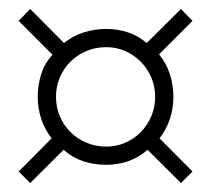

<svg xmlns="http://www.w3.org/2000/svg" viewBox="-20 -528 475 432"><path d="M387.2 -116.2 312 -190.9Q292.5 -173.8 269 -165.5Q245.6 -157.2 219.2 -157.2Q191.9 -157.2 167.7 -165Q143.6 -172.9 123 -190.9L47.9 -116.2L22 -142.1L96.2 -216.8Q80.6 -236.8 72.8 -260.5Q64.9 -284.2 64.9 -310.1Q64.9 -335.9 72.5 -360.6Q80.1 -385.3 98.1 -404.8L22 -481L47.9 -507.8L124 -431.2Q144.5 -447.8 168.9 -455.3Q193.4 -462.9 219.2 -462.9Q244.6 -462.9 267.6 -455.3Q290.5 -447.8 310.1 -431.2L387.2 -507.8L413.1 -481L337.9 -405.8Q354.5 -385.3 362.3 -360.8Q370.1 -336.4 370.1 -310.1Q370.1 -284.2 362.3 -260.5Q354.5 -236.8 338.9 -216.8L413.1 -142.1ZM329.1 -310.1Q329.1 -333 320.6 -353.3Q312 -373.5 296.9 -388.9Q281.7 -404.3 261.7 -413.1Q241.7 -421.9 219.2 -421.9Q195.3 -421.9 174.8 -413.3Q154.3 -404.8 138.9 -389.6Q123.5 -374.5 114.7 -354Q106 -333.5 106 -310.1Q106 -286.6 114.7 -266.1Q123.5 -245.6 138.9 -230.5Q154.3 -215.3 174.8 -206.8Q195.3 -198.2 219.2 -198.2Q242.2 -198.2 262.2 -207Q282.2 -215.8 297.1 -231.2Q312 -246.6 320.6 -266.8Q329.1 -287.1 329.1 -310.1Z"/></svg>

Font: Scheherazade Rohingya
Style: Regular
Weight: 400
Designer: SIL International
Foundry: SIL International
Version: Version 2.000 (build 440/429)